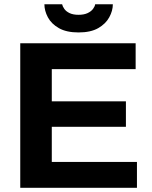

<svg xmlns="http://www.w3.org/2000/svg" viewBox="-20 -892 723 912"><path d="M76.2 0V-686.4H624.3V-563.7H226V-410.8H578.1V-289.6H226V-122.7H630.5V0ZM353 -737.9Q295.7 -737.9 259.8 -758.3Q223.9 -778.7 207.4 -809.9Q190.9 -841 190.9 -871.7H275.1Q277.1 -861.7 285.5 -849.7Q293.9 -837.7 310.6 -829.7Q327.4 -821.7 353 -821.7Q378.7 -821.7 395.9 -829.7Q413 -837.7 421.9 -849.7Q430.8 -861.7 432 -871.7H516Q516 -841 499 -809.9Q482 -778.7 446.4 -758.3Q410.7 -737.9 353 -737.9Z"/></svg>

Font: Archivo Variable SemiBold
Style: Regular
Weight: 600
Designer: Hector Gatti
Foundry: Omnibus-Type
Version: Version 2.001